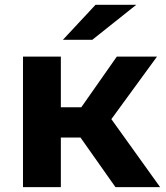

<svg xmlns="http://www.w3.org/2000/svg" viewBox="-20 -771 682 791"><path d="M455.7 0 276.2 -254.6 402.7 -330.5 639.7 0ZM74.7 0V-537.9H230.7V0ZM184.6 -204.3V-329.1H373V-204.3ZM417.8 -251.4 271.6 -267.2 461.3 -537.9H626.9ZM239.1 -607 373.6 -751.3H541.5L360.2 -607Z"/></svg>

Font: Montserrat Thin
Style: Regular
Weight: 100
Designer: Julieta Ulanovsky
Foundry: Julieta Ulanovsky
Version: Version 9.000